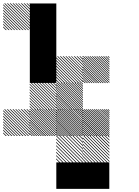

<svg xmlns="http://www.w3.org/2000/svg" viewBox="-21 -855 874 1208"><path d="M667.5 10.8 655.8 -0.8H661.7L667.5 5ZM667.5 30 636.7 -0.8H642.5L667.5 24.2ZM667.5 49.2 617.5 -0.8H623.3L667.5 43.3ZM667.5 69.2 597.5 -0.8H604.2L667.5 62.5ZM667.5 87.5 579.2 -0.8H585L667.5 81.7ZM667.5 106.7 560 -0.8H565.8L667.5 100.8ZM667.5 125.8 540.8 -0.8H546.7L667.5 120ZM667.5 145 521.7 -0.8H527.5L667.5 139.2ZM667.5 164.2 502.5 -0.8H508.3L667.5 158.3ZM651.7 167.5 499.2 15V9.2L657.5 167.5ZM632.5 167.5 499.2 34.2V28.3L638.3 167.5ZM613.3 167.5 499.2 53.3V47.5L619.2 167.5ZM594.2 167.5 499.2 72.5V66.7L600 167.5ZM575 167.5 499.2 91.7V85.8L580.8 167.5ZM555.8 167.5 499.2 110.8V105L561.7 167.5ZM536.7 167.5 499.2 130V124.2L542.5 167.5ZM517.5 167.5 499.2 149.2V143.3L523.3 167.5ZM500.8 3.3 496.7 -0.8H500.8ZM500.8 24.2 475.8 -0.8H481.7L500.8 18.3ZM500.8 45 455 -0.8H460.8L500.8 39.2ZM500.8 65.8 434.2 -0.8H440L500.8 60ZM500.8 86.7 413.3 -0.8H419.2L500.8 80.8ZM500.8 107.5 392.5 -0.8H398.3L500.8 101.7ZM500.8 128.3 371.7 -0.8H376.7L500.8 123.3ZM500.8 149.2 350.8 -0.8H356.7L500.8 143.3ZM498.3 167.5 332.5 1.7 335.8 -0.8 500.8 164.2ZM477.5 167.5 332.5 22.5V16.7L483.3 167.5ZM456.7 167.5 332.5 43.3V37.5L462.5 167.5ZM435.8 167.5 332.5 64.2V58.3L441.7 167.5ZM415 167.5 332.5 85V80L420 167.5ZM394.2 167.5 332.5 105.8V100L400 167.5ZM373.3 167.5 332.5 126.7V120.8L379.2 167.5ZM352.5 167.5 332.5 147.5V141.7L358.3 167.5ZM500.8 -0.8H502.5L500.8 -2.5ZM667.5 -155 655 -167.5H660.8L667.5 -160.8ZM667.5 -142.5 642.5 -167.5H648.3L667.5 -148.3ZM667.5 -130 630 -167.5H635.8L667.5 -135.8ZM667.5 -117.5 617.5 -167.5H623.3L667.5 -123.3ZM667.5 -105 605 -167.5H610.8L667.5 -110.8ZM667.5 -92.5 592.5 -167.5H597.5L667.5 -97.5ZM667.5 -80 580 -167.5H585.8L667.5 -85.8ZM667.5 -67.5 567.5 -167.5H573.3L667.5 -73.3ZM667.5 -55 555 -167.5H560.8L667.5 -60.8ZM667.5 -42.5 542.5 -167.5H548.3L667.5 -48.3ZM667.5 -30 530 -167.5H535.8L667.5 -35.8ZM667.5 -17.5 517.5 -167.5H523.3L667.5 -23.3ZM667.5 -5 505 -167.5H510.8L667.5 -10.8ZM660.8 0.8 499.2 -160.8V-166.7L666.7 0.8ZM648.3 0.8 499.2 -148.3V-154.2L654.2 0.8ZM635.8 0.8 499.2 -135.8V-141.7L641.7 0.8ZM623.3 0.8 499.2 -123.3V-129.2L629.2 0.8ZM610.8 0.8 499.2 -110.8V-116.7L616.7 0.8ZM597.5 0.8 499.2 -97.5V-104.2L604.2 0.8ZM585.8 0.8 499.2 -85.8V-91.7L591.7 0.8ZM573.3 0.8 499.2 -73.3V-79.2L579.2 0.8ZM560.8 0.8 499.2 -60.8V-66.7L566.7 0.8ZM548.3 0.8 499.2 -48.3V-54.2L554.2 0.8ZM535.8 0.8 499.2 -35.8V-41.7L541.7 0.8ZM523.3 0.8 499.2 -23.3V-29.2L529.2 0.8ZM510.8 0.8 499.2 -10.8V-16.7L516.7 0.8ZM500.8 -155 488.3 -167.5H494.2L500.8 -160.8ZM500.8 -142.5 475.8 -167.5H481.7L500.8 -148.3ZM500.8 -130 463.3 -167.5H469.2L500.8 -135.8ZM500.8 -117.5 450.8 -167.5H456.7L500.8 -123.3ZM500.8 -105 438.3 -167.5H444.2L500.8 -110.8ZM500.8 -92.5 425.8 -167.5H430.8L500.8 -97.5ZM500.8 -80 413.3 -167.5H419.2L500.8 -85.8ZM500.8 -67.5 400.8 -167.5H406.7L500.8 -73.3ZM500.8 -55 388.3 -167.5H394.2L500.8 -60.8ZM500.8 -42.5 375.8 -167.5H381.7L500.8 -48.3ZM500.8 -30 363.3 -167.5H369.2L500.8 -35.8ZM500.8 -17.5 350.8 -167.5H356.7L500.8 -23.3ZM500.8 -5 338.3 -167.5H344.2L500.8 -10.8ZM494.2 0.8 332.5 -160.8V-166.7L500 0.8ZM481.7 0.8 332.5 -148.3V-154.2L487.5 0.8ZM469.2 0.8 332.5 -135.8V-141.7L475 0.8ZM456.7 0.8 332.5 -123.3V-129.2L462.5 0.8ZM444.2 0.8 332.5 -110.8V-116.7L450 0.8ZM430.8 0.8 332.5 -97.5V-104.2L437.5 0.8ZM419.2 0.8 332.5 -85.8V-91.7L425 0.8ZM406.7 0.8 332.5 -73.3V-79.2L412.5 0.8ZM394.2 0.8 332.5 -60.8V-66.7L400 0.8ZM381.7 0.8 332.5 -48.3V-54.2L387.5 0.8ZM369.2 0.8 332.5 -35.8V-41.7L375 0.8ZM356.7 0.8 332.5 -23.3V-29.2L362.5 0.8ZM344.2 0.8 332.5 -10.8V-16.7L350 0.8ZM334.2 -155.8 322.5 -167.5H328.3L334.2 -161.7ZM334.2 -141.7 308.3 -167.5H314.2L334.2 -147.5ZM334.2 -127.5 294.2 -167.5H300L334.2 -133.3ZM334.2 -113.3 280 -167.5H285.8L334.2 -119.2ZM334.2 -99.2 265.8 -167.5H271.7L334.2 -105ZM334.2 -85 251.7 -167.5H257.5L334.2 -90.8ZM334.2 -70.8 237.5 -167.5H243.3L334.2 -76.7ZM334.2 -56.7 223.3 -167.5H229.2L334.2 -62.5ZM334.2 -42.5 209.2 -167.5H215L334.2 -48.3ZM334.2 -28.3 195 -167.5H200.8L334.2 -34.2ZM334.2 -14.2 180.8 -167.5H186.7L334.2 -20ZM334.2 0 166.7 -167.5H172.5L334.2 -5.8ZM320.8 0.8 165.8 -154.2V-160L326.7 0.8ZM306.7 0.8 165.8 -140V-145.8L312.5 0.8ZM292.5 0.8 165.8 -125.8V-131.7L298.3 0.8ZM278.3 0.8 165.8 -111.7V-117.5L284.2 0.8ZM263.3 0.8 165.8 -96.7V-103.3L270 0.8ZM250 0.8 165.8 -83.3V-89.2L255.8 0.8ZM235.8 0.8 165.8 -69.2V-75L241.7 0.8ZM221.7 0.8 165.8 -55V-60.8L227.5 0.8ZM207.5 0.8 165.8 -40.8V-46.7L213.3 0.8ZM193.3 0.8 165.8 -26.7V-32.5L199.2 0.8ZM179.2 0.8 165.8 -12.5V-18.3L185 0.8ZM167.5 -162.5 162.5 -167.5H167.5ZM167.5 -145 145 -167.5H150.8L167.5 -150.8ZM167.5 -127.5 127.5 -167.5H133.3L167.5 -133.3ZM167.5 -110 110 -167.5H115.8L167.5 -115.8ZM167.5 -92.5 92.5 -167.5H97.5L167.5 -97.5ZM167.5 -75 75 -167.5H80.8L167.5 -80.8ZM167.5 -57.5 57.5 -167.5H63.3L167.5 -63.3ZM167.5 -40 40 -167.5H45.8L167.5 -45.8ZM167.5 -22.5 22.5 -167.5H28.3L167.5 -28.3ZM167.5 -5 5 -167.5H10.8L167.5 -10.8ZM155.8 0.8 -0.8 -155.8V-161.7L161.7 0.8ZM138.3 0.8 -0.8 -138.3V-144.2L144.2 0.8ZM120.8 0.8 -0.8 -120.8V-126.7L126.7 0.8ZM103.3 0.8 -0.8 -103.3V-109.2L109.2 0.8ZM85.8 0.8 -0.8 -85.8V-91.7L91.7 0.8ZM68.3 0.8 -0.8 -68.3V-74.2L74.2 0.8ZM50.8 0.8 -0.8 -50.8V-56.7L56.7 0.8ZM33.3 0.8 -0.8 -33.3V-39.2L39.2 0.8ZM15.8 0.8 -0.8 -15.8V-21.7L21.7 0.8ZM167.5 -167.5H168.3L167.5 -168.3ZM500.8 -322.5 489.2 -334.2H495L500.8 -328.3ZM500.8 -308.3 475 -334.2H480.8L500.8 -314.2ZM500.8 -294.2 460.8 -334.2H466.7L500.8 -300ZM500.8 -280 446.7 -334.2H452.5L500.8 -285.8ZM500.8 -265.8 432.5 -334.2H438.3L500.8 -271.7ZM500.8 -251.7 418.3 -334.2H424.2L500.8 -257.5ZM500.8 -237.5 404.2 -334.2H410L500.8 -243.3ZM500.8 -223.3 390 -334.2H395.8L500.8 -229.2ZM500.8 -209.2 375.8 -334.2H381.7L500.8 -215ZM500.8 -195 361.7 -334.2H367.5L500.8 -200.8ZM500.8 -180.8 347.5 -334.2H353.3L500.8 -186.7ZM500.8 -166.7 333.3 -334.2H339.2L500.8 -172.5ZM487.5 -165.8 332.5 -320.8V-326.7L493.3 -165.8ZM473.3 -165.8 332.5 -306.7V-312.5L479.2 -165.8ZM459.2 -165.8 332.5 -292.5V-298.3L465 -165.8ZM445 -165.8 332.5 -278.3V-284.2L450.8 -165.8ZM430 -165.8 332.5 -263.3V-270L436.7 -165.8ZM416.7 -165.8 332.5 -250V-255.8L422.5 -165.8ZM402.5 -165.8 332.5 -235.8V-241.7L408.3 -165.8ZM388.3 -165.8 332.5 -221.7V-227.5L394.2 -165.8ZM374.2 -165.8 332.5 -207.5V-213.3L380 -165.8ZM360 -165.8 332.5 -193.3V-199.2L365.8 -165.8ZM345.8 -165.8 332.5 -179.2V-185L351.7 -165.8ZM334.2 -329.2 329.2 -334.2H334.2ZM334.2 -311.7 311.7 -334.2H317.5L334.2 -317.5ZM334.2 -294.2 294.2 -334.2H300L334.2 -300ZM334.2 -276.7 276.7 -334.2H282.5L334.2 -282.5ZM334.2 -259.2 259.2 -334.2H264.2L334.2 -264.2ZM334.2 -241.7 241.7 -334.2H247.5L334.2 -247.5ZM334.2 -224.2 224.2 -334.2H230L334.2 -230ZM334.2 -206.7 206.7 -334.2H212.5L334.2 -212.5ZM334.2 -189.2 189.2 -334.2H195L334.2 -195ZM334.2 -171.7 171.7 -334.2H177.5L334.2 -177.5ZM322.5 -165.8 165.8 -322.5V-328.3L328.3 -165.8ZM305 -165.8 165.8 -305V-310.8L310.8 -165.8ZM287.5 -165.8 165.8 -287.5V-293.3L293.3 -165.8ZM270 -165.8 165.8 -270V-275.8L275.8 -165.8ZM252.5 -165.8 165.8 -252.5V-258.3L258.3 -165.8ZM235 -165.8 165.8 -235V-240.8L240.8 -165.8ZM217.5 -165.8 165.8 -217.5V-223.3L223.3 -165.8ZM200 -165.8 165.8 -200V-205.8L205.8 -165.8ZM182.5 -165.8 165.8 -182.5V-188.3L188.3 -165.8ZM334.2 -334.2H335L334.2 -335ZM667.5 -489.2 655.8 -500.8H661.7L667.5 -495ZM667.5 -475 641.7 -500.8H647.5L667.5 -480.8ZM667.5 -460.8 627.5 -500.8H633.3L667.5 -466.7ZM667.5 -446.7 613.3 -500.8H619.2L667.5 -452.5ZM667.5 -432.5 599.2 -500.8H605L667.5 -438.3ZM667.5 -418.3 585 -500.8H590.8L667.5 -424.2ZM667.5 -404.2 570.8 -500.8H576.7L667.5 -410ZM667.5 -390 556.7 -500.8H562.5L667.5 -395.8ZM667.5 -375.8 542.5 -500.8H548.3L667.5 -381.7ZM667.5 -361.7 528.3 -500.8H534.2L667.5 -367.5ZM667.5 -347.5 514.2 -500.8H520L667.5 -353.3ZM667.5 -333.3 500 -500.8H505.8L667.5 -339.2ZM654.2 -332.5 499.2 -487.5V-493.3L660 -332.5ZM640 -332.5 499.2 -473.3V-479.2L645.8 -332.5ZM625.8 -332.5 499.2 -459.2V-465L631.7 -332.5ZM611.7 -332.5 499.2 -445V-450.8L617.5 -332.5ZM596.7 -332.5 499.2 -430V-436.7L603.3 -332.5ZM583.3 -332.5 499.2 -416.7V-422.5L589.2 -332.5ZM569.2 -332.5 499.2 -402.5V-408.3L575 -332.5ZM555 -332.5 499.2 -388.3V-394.2L560.8 -332.5ZM540.8 -332.5 499.2 -374.2V-380L546.7 -332.5ZM526.7 -332.5 499.2 -360V-365.8L532.5 -332.5ZM512.5 -332.5 499.2 -345.8V-351.7L518.3 -332.5ZM500.8 -495.8 495.8 -500.8H500.8ZM500.8 -478.3 478.3 -500.8H484.2L500.8 -484.2ZM500.8 -460.8 460.8 -500.8H466.7L500.8 -466.7ZM500.8 -443.3 443.3 -500.8H449.2L500.8 -449.2ZM500.8 -425.8 425.8 -500.8H430.8L500.8 -430.8ZM500.8 -408.3 408.3 -500.8H414.2L500.8 -414.2ZM500.8 -390.8 390.8 -500.8H396.7L500.8 -396.7ZM500.8 -373.3 373.3 -500.8H379.2L500.8 -379.2ZM500.8 -355.8 355.8 -500.8H361.7L500.8 -361.7ZM500.8 -338.3 338.3 -500.8H344.2L500.8 -344.2ZM489.2 -332.5 332.5 -489.2V-495L495 -332.5ZM471.7 -332.5 332.5 -471.7V-477.5L477.5 -332.5ZM454.2 -332.5 332.5 -454.2V-460L460 -332.5ZM436.7 -332.5 332.5 -436.7V-442.5L442.5 -332.5ZM419.2 -332.5 332.5 -419.2V-425L425 -332.5ZM401.7 -332.5 332.5 -401.7V-407.5L407.5 -332.5ZM384.2 -332.5 332.5 -384.2V-390L390 -332.5ZM366.7 -332.5 332.5 -366.7V-372.5L372.5 -332.5ZM349.2 -332.5 332.5 -349.2V-355L355 -332.5ZM500.8 -500.8H501.7L500.8 -501.7ZM167.5 -829.2 162.5 -834.2H167.5ZM167.5 -811.7 145 -834.2H150.8L167.5 -817.5ZM167.5 -794.2 127.5 -834.2H133.3L167.5 -800ZM167.5 -776.7 110 -834.2H115.8L167.5 -782.5ZM167.5 -759.2 92.5 -834.2H97.5L167.5 -764.2ZM167.5 -741.7 75 -834.2H80.8L167.5 -747.5ZM167.5 -724.2 57.5 -834.2H63.3L167.5 -730ZM167.5 -706.7 40 -834.2H45.8L167.5 -712.5ZM167.5 -689.2 22.5 -834.2H28.3L167.5 -695ZM167.5 -671.7 5 -834.2H10.8L167.5 -677.5ZM155.8 -665.8 -0.8 -822.5V-828.3L161.7 -665.8ZM138.3 -665.8 -0.8 -805V-810.8L144.2 -665.8ZM120.8 -665.8 -0.8 -787.5V-793.3L126.7 -665.8ZM103.3 -665.8 -0.8 -770V-775.8L109.2 -665.8ZM85.8 -665.8 -0.8 -752.5V-758.3L91.7 -665.8ZM68.3 -665.8 -0.8 -735V-740.8L74.2 -665.8ZM50.8 -665.8 -0.8 -717.5V-723.3L56.7 -665.8ZM33.3 -665.8 -0.8 -700V-705.8L39.2 -665.8ZM15.8 -665.8 -0.8 -682.5V-688.3L21.7 -665.8ZM167.5 -834.2H168.3L167.5 -835ZM500 166.7H666.7V333.3H500ZM333.3 166.7H666.7V333.3H333.3ZM166.7 -500H333.3V-333.3H166.7ZM166.7 -666.7H333.3V-333.3H166.7ZM166.7 -833.3H333.3V-500H166.7Z"/></svg>

Font: 0xA000-Pixelated
Style: Pixelated
Weight: 400
Version: Version 0.1